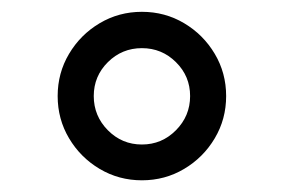

<svg xmlns="http://www.w3.org/2000/svg" viewBox="-20 -396 480 325"><path d="M77.6 -233.4Q77.6 -272.5 96.9 -304.9Q116.2 -337.4 148.7 -356.7Q181.2 -376 220.2 -376Q259.3 -376 291.7 -356.7Q324.2 -337.4 343.5 -304.9Q362.8 -272.5 362.8 -233.4Q362.8 -194.3 343.5 -161.9Q324.2 -129.4 291.7 -110.1Q259.3 -90.8 220.2 -90.8Q181.2 -90.8 148.7 -110.1Q116.2 -129.4 96.9 -161.9Q77.6 -194.3 77.6 -233.4ZM138.7 -233.4Q138.7 -199.7 162.6 -175.5Q186.5 -151.4 220.2 -151.4Q253.9 -151.4 277.8 -175.5Q301.8 -199.7 301.8 -233.4Q301.8 -267.1 277.8 -290.8Q253.9 -314.5 220.2 -314.5Q186.5 -314.5 162.6 -290.8Q138.7 -267.1 138.7 -233.4Z"/></svg>

Font: Vazir Light FD-WOL-UI
Style: Light-FD-WOL-UI
Weight: 300
Designer: Saber Rastikerdar
Foundry: Saber Rastikerdar
Version: Version 30.0.0